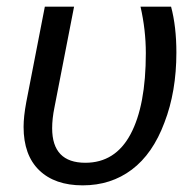

<svg xmlns="http://www.w3.org/2000/svg" viewBox="-20 -548 590 578"><path d="M203 -528 144 -225Q137 -191 137 -162Q137 -58 237 -58Q327 -58 373 -144Q419 -230 419 -388Q419 -458 403 -528H495Q511 -468 511 -390Q511 -272 475 -179Q440 -85 377 -37.5Q314 10 229 10Q145 10 98 -35.5Q51 -81 51 -166Q51 -197 59 -240L115 -528Z"/></svg>

Font: Libra Sans Modern
Style: Italic
Weight: 400
Italic angle: -12°
Foundry: Stefan Peev, Context Ltd
Version: Version 1.000